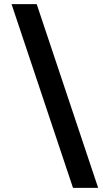

<svg xmlns="http://www.w3.org/2000/svg" viewBox="-20 -760 500 931"><path d="M456 151H334L36 -740H158Z"/></svg>

Font: IBM Plex Sans Var
Style: Regular
Weight: 400
Designer: Mike Abbink, Paul van der Laan, Pieter van Rosmalen
Foundry: Bold Monday
Version: Version 3.000